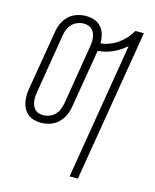

<svg xmlns="http://www.w3.org/2000/svg" viewBox="-112 -605 724 896"><g transform="rotate(15 250.0 -156.5)"><path d="M311 215 420 -444Q392 -418 356.5 -402.5Q321 -387 286 -385Q286 -385 286 -385Q286 -385 286 -385L239 -105Q236 -83 226.5 -61.5Q217 -40 200 -23.5Q183 -7 161 0.5Q139 8 117 8Q99 8 82.5 3.5Q66 -1 53.5 -11Q41 -21 33 -35.5Q25 -50 22 -66.5Q19 -83 19.5 -100.5Q20 -118 23 -135L70 -415Q73 -437 82 -458.5Q91 -480 108 -496.5Q125 -513 147.5 -520.5Q170 -528 192 -528Q192 -528 192 -528Q192 -528 192 -528Q214 -528 233.5 -521Q253 -514 266 -499Q279 -484 284.5 -463.5Q290 -443 290 -422Q311 -424 332 -432Q353 -440 371.5 -453Q390 -466 405.5 -483Q421 -500 432 -520H473L351 215ZM118 -29Q133 -29 148 -35Q163 -41 174.5 -53Q186 -65 191.5 -80Q197 -95 200 -111L246 -391Q248 -402 249 -413.5Q250 -425 248.5 -436.5Q247 -448 243 -458.5Q239 -469 231.5 -476.5Q224 -484 213.5 -487.5Q203 -491 191 -491Q176 -491 160.5 -485Q145 -479 134 -467Q123 -455 117 -440Q111 -425 109 -409L63 -129Q61 -118 60 -106.5Q59 -95 60.5 -83.5Q62 -72 66 -61.5Q70 -51 77 -43.5Q84 -36 95 -32.5Q106 -29 118 -29Z"/></g></svg>

Font: Iosevka SS04 XLt Obl
Style: Regular
Weight: 200
Italic angle: -9°
Monospace: yes
Designer: Belleve Invis
Foundry: Belleve Invis
Version: Version 19.0.0; ttfautohint (v1.8.4)